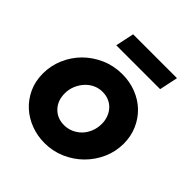

<svg xmlns="http://www.w3.org/2000/svg" viewBox="-199 -866 1015 1015"><g transform="rotate(45 308.5 -359.0)"><path d="M26 0ZM26 -245Q26 -303 49 -356.5Q72 -410 112.5 -450.5Q153 -491 208 -515Q263 -539 326 -539Q382 -539 430.5 -520Q479 -501 514.5 -467Q550 -433 570.5 -386Q591 -339 591 -284Q591 -225 567.5 -172Q544 -119 503.5 -78.5Q463 -38 408.5 -14Q354 10 292 10Q239 10 191 -8Q143 -26 106.5 -59Q70 -92 48 -139Q26 -186 26 -245ZM299 -130Q325 -130 349.5 -140.5Q374 -151 393 -170Q412 -189 423.5 -216.5Q435 -244 435 -277Q435 -302 426.5 -324.5Q418 -347 403 -363.5Q388 -380 366.5 -389.5Q345 -399 318 -399Q290 -399 265.5 -387.5Q241 -376 222.5 -355.5Q204 -335 193 -308.5Q182 -282 182 -252Q182 -198 214.5 -164Q247 -130 299 -130ZM545 -728 523 -624H195L217 -728Z"/></g></svg>

Font: Rosa Sans Black
Style: Italic
Weight: 900
Italic angle: -12°
Designer: Pentagram / MCKL
Foundry: Pentagram / MCKL
Version: Version 1.005;September 16, 2019;FontCreator 11.5.0.2425 64-